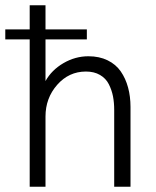

<svg xmlns="http://www.w3.org/2000/svg" viewBox="-26 -710 592 730"><path d="M310.1 -496.1Q351.6 -496.1 383.1 -480.7Q414.6 -465.3 433.1 -438.5Q451.7 -411.6 460.9 -377.4Q470.2 -343.3 470.2 -303.2V0H408.2V-292Q408.2 -319.8 403.6 -343.8Q398.9 -367.7 387.7 -389.9Q376.5 -412.1 354.2 -425Q332 -438 300.8 -438Q235.8 -438 191.4 -387.5Q147 -336.9 147 -267.1V0H86.9V-560.1H-5.9V-598.1H86.9V-689.9H147V-598.1H304.2V-560.1H147V-401.9Q170.4 -443.8 215.3 -470Q260.3 -496.1 310.1 -496.1Z"/></svg>

Font: HK Grotesk Light
Style: Regular
Weight: 300
Designer: Alfredo Marco Pradil and Stefan Peev
Foundry: Hanken Design Co.
Version: Version 1.045;PS 001.045;hotconv 1.0.88;makeotf.lib2.5.64775